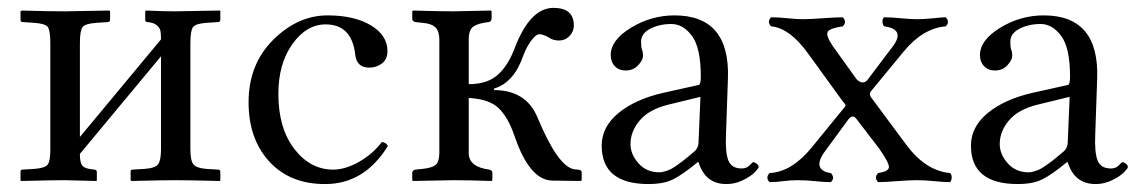

<svg xmlns="http://www.w3.org/2000/svg" viewBox="-20 -458 2899 488"><path d="M144 -429.2Q144 -429.2 257.8 -431.2L259.8 -429.2V-408.2Q259.8 -402.3 253.9 -401.9L224.1 -399.9Q196.3 -397.9 189.7 -388.9Q183.1 -379.9 183.1 -348.1V-109.9L389.2 -357.9Q389.2 -373 387.7 -380.1Q386.2 -387.2 378.2 -394Q370.1 -400.9 354 -401.9Q349.1 -402.8 349.1 -407.2V-429.2L351.1 -431.2Q396 -429.2 423.8 -429.2L539.1 -431.2L540 -429.2V-408.2Q540 -402.3 534.2 -401.9L503.9 -399.9Q477.1 -397.9 470.5 -388.9Q463.9 -379.9 463.9 -348.1V-79.1Q463.9 -50.3 471.4 -40.5Q479 -30.8 503.9 -28.8L534.2 -26.9Q540 -26.9 540 -21V0L539.1 2Q459 0 423.8 0Q394 0 314 2L312 0V-22Q312 -26.9 316.9 -26.9L348.1 -28.8Q375 -30.8 382.1 -40.8Q389.2 -50.8 389.2 -79.1V-314.9L183.1 -66.9V-64.9Q183.1 -44.9 189.5 -36.9Q195.8 -28.8 220.2 -26.9Q226.1 -25.9 226.1 -21V0L225.1 2Q145 0 144 0Q113.3 0 33.2 2L32.2 0V-22Q32.2 -26.9 37.1 -26.9L67.9 -28.8Q94.7 -30.8 101.3 -39.8Q107.9 -48.8 107.9 -77.1V-347.2Q107.9 -380.4 101.6 -389.2Q95.2 -397.9 67.9 -399.9L38.1 -401.9Q32.2 -401.9 32.2 -407.2V-429.2L35.2 -431.2Q101.1 -429.2 144 -429.2Z M965.8 -86.9Q905.8 10.3 805.7 9.8Q716.8 9.8 664.3 -47.6Q611.8 -105 611.8 -198.2Q611.8 -294.4 674.3 -356.7Q736.8 -418.9 812.5 -418.9Q880.4 -418.9 922.6 -393.6Q964.8 -368.2 964.8 -328.1Q964.8 -307.1 950.7 -296.6Q936.5 -286.1 918.5 -286.1Q886.2 -286.1 882.8 -319.8Q874 -396 807.6 -396Q758.8 -396 723.1 -345.9Q687.5 -295.9 687.5 -219.2Q687.5 -132.3 728 -79.6Q768.6 -26.9 826.7 -26.9Q857.4 -26.9 892.1 -46.4Q926.8 -65.9 950.7 -97.2Q961.9 -95.7 965.8 -86.9Z M1027.8 0V-19Q1027.8 -24.9 1035.6 -26.9L1054.7 -28.8Q1080.6 -31.7 1088.6 -40.3Q1096.7 -48.8 1096.7 -70.8V-356Q1096.7 -377.9 1087.2 -387.9Q1077.6 -397.9 1054.7 -399.9L1035.6 -401.9Q1027.8 -403.8 1027.8 -410.2V-429.2L1029.8 -431.2Q1097.7 -429.2 1132.8 -429.2L1227.5 -431.2L1229.5 -429.2V-412.1Q1229.5 -402.3 1221.7 -401.9Q1195.8 -398.9 1183.6 -390.9Q1171.4 -382.8 1171.4 -357.9V-244.1Q1218.3 -244.1 1244.9 -267.6Q1271.5 -291 1288.6 -336.9Q1327.6 -438 1386.7 -438Q1438.5 -438 1438.5 -393.1Q1438.5 -377.9 1427.5 -366.5Q1416.5 -355 1400.4 -355Q1385.3 -355 1372.6 -363.8Q1361.3 -370.6 1350.6 -371.1Q1342.8 -371.1 1330.8 -355.5Q1318.8 -339.8 1310.5 -317.9Q1286.6 -248 1235.8 -232.9V-229Q1317.9 -229 1346.7 -158.2Q1398.4 -34.2 1439.5 -27.8L1447.8 -26.9Q1459 -26.9 1458.5 -18.1V0L1455.6 2L1383.8 1Q1325.7 0 1287.6 -112.8Q1271.5 -159.7 1247.6 -182.9Q1223.6 -206.1 1171.4 -209V-68.8Q1171.4 -33.7 1223.6 -26.9Q1231.4 -24.9 1231.4 -19V0L1229.5 2Q1171.4 0 1132.8 0L1029.8 2Z M1760.3 -211.9 1678.2 -191.9Q1629.4 -179.7 1606 -151.9Q1582.5 -124 1582.5 -91.8Q1582.5 -65.9 1602.8 -43Q1623 -20 1656.2 -20Q1662.1 -20 1670.2 -22.5Q1678.2 -24.9 1684.3 -27.8Q1690.4 -30.8 1700.4 -37.8Q1710.4 -44.9 1714.8 -48.3Q1719.2 -51.8 1729.7 -60.3Q1740.2 -68.8 1742.2 -70.8Q1754.4 -79.6 1755.4 -95.2ZM1755.4 -45.9H1753.4L1734.4 -30.8Q1702.1 -5.9 1681.2 2Q1660.2 9.8 1628.4 9.8Q1509.3 9.8 1509.3 -87.9Q1509.3 -135.7 1552.2 -170.9Q1595.2 -206.1 1666.5 -222.2L1756.3 -242.2Q1761.2 -244.1 1761.2 -263.2Q1761.2 -336.4 1738.8 -366.7Q1716.3 -397 1686.3 -397Q1656.2 -397 1632.8 -385Q1609.4 -373 1609.4 -352.1Q1609.4 -338.9 1611.3 -333Q1614.3 -327.1 1614.3 -316.2Q1614.3 -305.2 1601.8 -292Q1589.4 -278.8 1570.3 -278.8Q1553.2 -278.8 1542.7 -289.8Q1532.2 -300.8 1532.2 -317.9Q1532.2 -356 1583.7 -387.5Q1635.3 -418.9 1694.3 -418.9Q1836.4 -418.9 1830.1 -256.8L1825.2 -115.2Q1823.2 -70.3 1831.3 -50Q1839.4 -29.8 1865.2 -29.8Q1877.4 -29.8 1885.3 -37.8Q1893.1 -45.9 1894 -45.9Q1897.9 -45.9 1903.1 -42Q1908.2 -38.1 1908.2 -33.2Q1908.2 -30.3 1898.2 -20Q1888.2 -9.8 1868.2 0Q1848.1 9.8 1827.1 9.8Q1772.5 10.3 1755.4 -45.9Z M2096.7 -340.8 2157.7 -255.9Q2166.5 -248 2173.1 -248.5Q2179.7 -249 2184.1 -253.9L2249 -339.8Q2282.2 -383.8 2227.1 -391.1Q2223.1 -396 2222.9 -403.1Q2222.7 -410.2 2227.1 -414.1Q2245.1 -414.1 2270 -411.6Q2294.9 -409.2 2311 -409.2Q2329.1 -409.2 2352.1 -411.6Q2375 -414.1 2383.8 -414.1Q2395 -401.9 2383.8 -391.1Q2325.7 -386.2 2276.9 -327.1L2192.9 -225.1Q2189 -218.3 2193.8 -210.9L2283.7 -89.8Q2332.5 -23.9 2395 -18.1Q2398.9 -14.2 2398.9 -7.1Q2398.9 0 2395 4.9Q2377.9 4.9 2354.5 2.4Q2331.1 0 2311 0Q2291 0 2259.5 2.4Q2228 4.9 2211.9 4.9Q2200.7 -6.3 2211.9 -18.1Q2237.8 -22 2239.3 -32.5Q2240.7 -43 2214.8 -80.1L2156.7 -155.8Q2147 -168.9 2135.7 -153.8L2072.8 -67.9Q2058.6 -45.9 2064.2 -33.4Q2069.8 -21 2091.8 -18.1Q2103 -5.9 2091.8 4.9Q2074.7 4.9 2051.3 2.4Q2027.8 0 2007.8 0Q1988.8 0 1970.9 2.4Q1953.1 4.9 1936 4.9Q1924.8 -6.3 1936 -18.1Q1992.2 -21 2043 -83L2127 -186Q2128.9 -188 2128.9 -189.9Q2128.9 -191.9 2127.9 -193.4Q2127 -194.8 2125 -197Q2123 -199.2 2122.1 -200.2L2034.7 -320.8Q1987.8 -386.7 1939.9 -391.1Q1928.7 -402.3 1939.9 -414.1Q1958 -414.1 1981.9 -411.6Q2005.9 -409.2 2021 -409.2Q2037.1 -409.2 2071 -411.6Q2105 -414.1 2122.1 -414.1Q2133.3 -401.9 2122.1 -391.1Q2088.9 -386.2 2083.7 -377Q2078.6 -367.7 2096.7 -340.8Z M2698.7 -211.9 2616.7 -191.9Q2567.9 -179.7 2544.4 -151.9Q2521 -124 2521 -91.8Q2521 -65.9 2541.3 -43Q2561.5 -20 2594.7 -20Q2600.6 -20 2608.6 -22.5Q2616.7 -24.9 2622.8 -27.8Q2628.9 -30.8 2638.9 -37.8Q2648.9 -44.9 2653.3 -48.3Q2657.7 -51.8 2668.2 -60.3Q2678.7 -68.8 2680.7 -70.8Q2692.9 -79.6 2693.8 -95.2ZM2693.8 -45.9H2691.9L2672.9 -30.8Q2640.6 -5.9 2619.6 2Q2598.6 9.8 2566.9 9.8Q2447.8 9.8 2447.8 -87.9Q2447.8 -135.7 2490.7 -170.9Q2533.7 -206.1 2605 -222.2L2694.8 -242.2Q2699.7 -244.1 2699.7 -263.2Q2699.7 -336.4 2677.2 -366.7Q2654.8 -397 2624.8 -397Q2594.7 -397 2571.3 -385Q2547.9 -373 2547.9 -352.1Q2547.9 -338.9 2549.8 -333Q2552.7 -327.1 2552.7 -316.2Q2552.7 -305.2 2540.3 -292Q2527.8 -278.8 2508.8 -278.8Q2491.7 -278.8 2481.2 -289.8Q2470.7 -300.8 2470.7 -317.9Q2470.7 -356 2522.2 -387.5Q2573.7 -418.9 2632.8 -418.9Q2774.9 -418.9 2768.6 -256.8L2763.7 -115.2Q2761.7 -70.3 2769.8 -50Q2777.8 -29.8 2803.7 -29.8Q2815.9 -29.8 2823.7 -37.8Q2831.5 -45.9 2832.5 -45.9Q2836.4 -45.9 2841.6 -42Q2846.7 -38.1 2846.7 -33.2Q2846.7 -30.3 2836.7 -20Q2826.7 -9.8 2806.6 0Q2786.6 9.8 2765.6 9.8Q2710.9 10.3 2693.8 -45.9Z"/></svg>

Font: Linux Libertine Display
Style: Regular
Weight: 400
Designer: Philipp H. Poll
Foundry: Philipp H. Poll
Version: Version 5.0.9